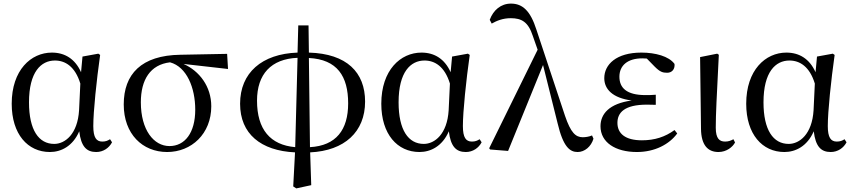

<svg xmlns="http://www.w3.org/2000/svg" viewBox="-20 -829 4740 1066"><path d="M257 15C319 15 384 -17 420 -100C430 -16 460 15 514 15C554 15 586 -8 602 -39L591 -56C578 -48 567 -43 548 -43C515 -43 498 -65 498 -129C498 -211 516 -383 536 -524L526 -531L438 -515L430 -428C397 -502 340 -537 268 -537C152 -537 45 -440 45 -253C45 -84 134 15 257 15ZM426 -365 419 -217C411 -84 341 -30 281 -30C195 -30 141 -107 141 -261C141 -430 208 -493 285 -493C342 -493 397 -460 426 -365Z M908 15C1043 15 1153 -86 1153 -239C1153 -349 1087 -435 999 -474L1246 -446L1241 -530L982 -525C764 -522 667 -417 667 -249C667 -85 771 15 908 15ZM924 -483C1017 -458 1064 -341 1064 -220C1064 -91 1006 -18 921 -18C834 -18 762 -107 762 -261C762 -386 814 -470 924 -483Z M1619 -12C1481 -24 1407 -110 1407 -270C1407 -417 1485 -502 1632 -508ZM1608 206 1625 217 1708 199 1702 17C1893 8 2007 -97 2007 -265C2007 -427 1906 -531 1695 -537L1693 -688H1636L1632 -537C1434 -530 1313 -425 1313 -253C1313 -86 1428 8 1618 17ZM1695 -507C1852 -499 1913 -406 1913 -255C1913 -108 1846 -20 1701 -12Z M2309 15C2371 15 2436 -17 2472 -100C2482 -16 2512 15 2566 15C2606 15 2638 -8 2654 -39L2643 -56C2630 -48 2619 -43 2600 -43C2567 -43 2550 -65 2550 -129C2550 -211 2568 -383 2588 -524L2578 -531L2490 -515L2482 -428C2449 -502 2392 -537 2320 -537C2204 -537 2097 -440 2097 -253C2097 -84 2186 15 2309 15ZM2478 -365 2471 -217C2463 -84 2393 -30 2333 -30C2247 -30 2193 -107 2193 -261C2193 -430 2260 -493 2337 -493C2394 -493 2449 -460 2478 -365Z M3187 15C3226 15 3262 -15 3275 -59L3267 -77C3251 -70 3230 -67 3216 -67C3176 -67 3149 -92 3117 -186L2958 -665C2925 -768 2882 -809 2817 -809C2761 -809 2719 -773 2699 -719L2710 -698C2738 -714 2772 -728 2816 -728C2876 -728 2913 -707 2938 -630L2965 -553L2696 -6L2701 1L2801 9L2995 -468L3076 -144C3107 -13 3144 15 3187 15Z M3516 15C3616 15 3696 -28 3740 -88L3725 -107C3673 -69 3615 -50 3544 -50C3452 -50 3408 -87 3408 -147C3408 -203 3446 -248 3572 -248C3583 -248 3594 -248 3621 -247V-303C3597 -301 3581 -301 3564 -301C3458 -301 3419 -342 3419 -403C3419 -465 3464 -505 3546 -505L3571 -504L3615 -459C3644 -430 3659 -425 3684 -425C3710 -425 3728 -444 3725 -474C3694 -517 3618 -537 3541 -537C3402 -537 3335 -471 3335 -395C3335 -334 3381 -285 3487 -271C3362 -254 3314 -196 3314 -128C3314 -39 3396 15 3516 15Z M3969 15C4014 15 4048 -13 4061 -38L4052 -56C4039 -49 4026 -43 4006 -43C3975 -43 3954 -59 3954 -120C3954 -196 3959 -284 3971 -525L3962 -531L3867 -512L3872 -114C3873 -23 3910 15 3969 15Z M4335 15C4397 15 4462 -17 4498 -100C4508 -16 4538 15 4592 15C4632 15 4664 -8 4680 -39L4669 -56C4656 -48 4645 -43 4626 -43C4593 -43 4576 -65 4576 -129C4576 -211 4594 -383 4614 -524L4604 -531L4516 -515L4508 -428C4475 -502 4418 -537 4346 -537C4230 -537 4123 -440 4123 -253C4123 -84 4212 15 4335 15ZM4504 -365 4497 -217C4489 -84 4419 -30 4359 -30C4273 -30 4219 -107 4219 -261C4219 -430 4286 -493 4363 -493C4420 -493 4475 -460 4504 -365Z"/></svg>

Font: Source Han Serif CN Medium
Style: Regular
Weight: 500
Designer: Ryoko NISHIZUKA 西塚涼子 (kana & ideographs); Frank Grießhammer (Latin, Greek & Cyrillic); Wenlong ZHANG 张文龙 (bopomofo); San
Foundry: Adobe
Version: Version 2.002;hotconv 1.1.0;makeotfexe 2.6.0